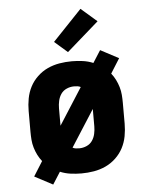

<svg xmlns="http://www.w3.org/2000/svg" viewBox="-56 -819 713 914"><g transform="rotate(-5 300.0 -362.0)"><path d="M161 49 74 3 118 -67Q106 -82 97.5 -99Q89 -116 83.5 -134.5Q78 -153 76.5 -172Q75 -191 75 -210V-310Q75 -340 80.5 -369.5Q86 -399 99.5 -425Q113 -451 135 -472Q157 -493 184 -505.5Q211 -518 240.5 -523Q270 -528 300 -528Q326 -528 352 -524.5Q378 -521 402 -511L439 -569L526 -523L482 -453Q494 -438 502.5 -421Q511 -404 516.5 -385.5Q522 -367 523.5 -348Q525 -329 525 -310V-210Q525 -180 519.5 -150.5Q514 -121 500.5 -95Q487 -69 465 -48Q443 -27 416 -14.5Q389 -2 359.5 3Q330 8 300 8Q274 8 248 4.5Q222 1 198 -9ZM220 -227 332 -402Q325 -406 316.5 -407Q308 -408 300 -408Q282 -408 265 -400.5Q248 -393 238 -378.5Q228 -364 224 -346Q220 -328 220 -310ZM300 -112Q318 -112 335 -119.5Q352 -127 362 -141.5Q372 -156 376 -174Q380 -192 380 -210V-293L268 -118Q275 -114 283.5 -113Q292 -112 300 -112ZM286 -573 224 -627 363 -773 439 -707Z"/></g></svg>

Font: Iosevka Etoile Heavy
Style: Regular
Weight: 900
Designer: Belleve Invis
Foundry: Belleve Invis
Version: Version 22.1.2; ttfautohint (v1.8.4)